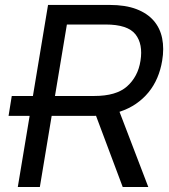

<svg xmlns="http://www.w3.org/2000/svg" viewBox="-20 -747 675 767"><path d="M14.2 -284.1 27 -363.6H111.5L171.9 -727.3H417.6Q481.2 -727.3 524.9 -710.6Q568.5 -693.9 594.1 -664.2Q619.7 -634.6 627.8 -593.8Q636 -552.9 627.8 -504.3Q621.8 -468 608.3 -436.3Q594.8 -404.5 573.5 -378.4Q552.2 -352.3 523.3 -332.4Q494.3 -312.5 457.4 -300.4L572.4 0H470.2L363.6 -284.4Q359 -284.1 354.6 -284.1Q350.1 -284.1 345.2 -284.1H186.4L139.2 0H51.1L98.4 -284.1ZM199.6 -363.6H356.5Q444.2 -363.6 487.2 -401.6Q508.9 -420.8 522.5 -446.4Q536.2 -471.9 541.2 -504.3Q551.8 -570.7 521.3 -609.7Q490.4 -649.1 402 -649.1H247.2Z"/></svg>

Font: Inter P
Style: Italic
Weight: 400
Italic angle: -9.40001°
Designer: Rasmus Andersson
Foundry: rsms
Version: Version 3.018;git-588b23468